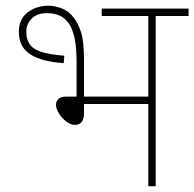

<svg xmlns="http://www.w3.org/2000/svg" viewBox="-20 -652 680 672"><path d="M150 -632Q173 -632 197.5 -622Q222 -612 239 -589Q254 -569 264 -538Q274 -507 274 -441V-314H499V-596H336V-622H640V-596H525V0H499V-288H274V-256Q274 -215 242 -215Q227 -215 211.5 -227Q196 -239 186 -255.5Q176 -272 176 -285Q176 -297 184.5 -305.5Q193 -314 214 -314H248V-429Q248 -486 241.5 -516.5Q235 -547 223 -567Q208 -589 188.5 -597.5Q169 -606 145 -606Q110 -606 91 -587Q72 -568 72 -541Q72 -516 83 -498.5Q94 -481 123 -471Q152 -461 205 -457L203 -431Q127 -436 86.5 -461.5Q46 -487 46 -541Q46 -585 76.5 -608.5Q107 -632 150 -632Z"/></svg>

Font: Noto Sans Devanagari Thin
Style: Regular
Weight: 100
Designer: Jelle Bosma - Monotype Design Team
Foundry: Monotype Imaging Inc.
Version: Version 2.004; ttfautohint (v1.8.4.7-5d5b)